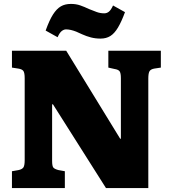

<svg xmlns="http://www.w3.org/2000/svg" viewBox="-20 -960 879 980"><path d="M41 0V-86L75 -92Q93 -96 99.5 -105.5Q106 -115 106 -143V-561Q106 -588 99.5 -597.5Q93 -607 73 -610L41 -615V-701H318L594 -251L597 -253V-561Q597 -587 590.5 -596Q584 -605 564 -608L533 -615V-701H801V-615L768 -610Q750 -607 743.5 -597Q737 -587 737 -559V0H521L250 -428L246 -427V-139Q246 -112 252.5 -104.5Q259 -97 278 -92L311 -86V0ZM493 -763Q467 -763 444 -769Q421 -775 399 -785Q383 -793 369 -798.5Q355 -804 342 -807Q329 -810 317 -810Q306 -810 295 -801.5Q284 -793 274 -770L213 -804Q232 -857 250.5 -886Q269 -915 290.5 -927.5Q312 -940 342 -940Q368 -940 389.5 -932.5Q411 -925 434 -914Q456 -905 474 -898.5Q492 -892 512 -892Q526 -892 536.5 -901Q547 -910 557 -932L618 -898Q600 -849 582 -819Q564 -789 543 -776Q522 -763 493 -763Z"/></svg>

Font: Literata ExtraBold
Style: Regular
Weight: 800
Designer: Latin by Veronika Burian and Jose Scaglione. Greek by Irene Vlachou. Cyrillic by Vera Evstafieva.
Foundry: TypeTogether
Version: Version 3.103;gftools[0.9.29]